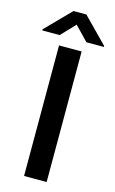

<svg xmlns="http://www.w3.org/2000/svg" viewBox="-162 -957 607 1010"><g transform="rotate(15 141.5 -452.5)"><path d="M309.6 -769.5V-764.2H214.4L141.1 -840.3L68.4 -764.2H-25.9V-770.5L106.4 -905.3H176.3ZM202.6 0H79.6V-710.9H202.6Z"/></g></svg>

Font: TypoPRO Roboto
Style: Regular
Weight: 500
Designer: Google
Version: Version 2.136; 2016